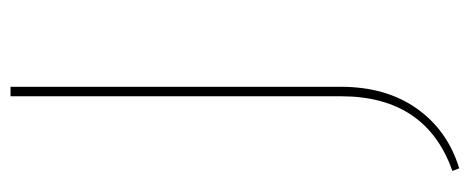

<svg xmlns="http://www.w3.org/2000/svg" viewBox="-284 -414 893 365"><g transform="rotate(-90 162.5 -231.5)"><path d="M162 -30V-658H180V-30Q180 56 138.5 114.5Q97 173 25 195L20 182Q162 132 162 -30Z"/></g></svg>

Font: EauTestSC Thin
Style: Regular
Weight: 250
Designer: Christian Thalmann (Catharsis Fonts)
Version: Version 0.001;PS 000.001;hotconv 1.0.88;makeotf.lib2.5.64775